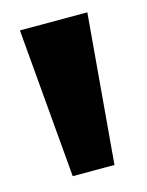

<svg xmlns="http://www.w3.org/2000/svg" viewBox="-72 -856 375 491"><g transform="rotate(-15 116.0 -610.5)"><path d="M61 -413 27 -808H205.5L171.5 -413Z"/></g></svg>

Font: Encode Sans SmCnd XBd
Style: Regular
Weight: 800
Width: 4
Designer: Multiple Designers
Foundry: Impallari Type
Version: Version 3.002; ttfautohint (v1.8.3) -l 8 -r 50 -G 200 -x 14 